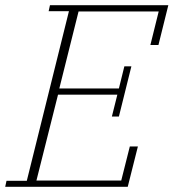

<svg xmlns="http://www.w3.org/2000/svg" viewBox="-27 -718 667 738"><path d="M-2 -23H76L238 -675H160L165 -698H620L582 -545H551L583 -674H275L201 -378H430L451 -463H478L430 -270H403L424 -354H196L113 -24H439L472 -155H503L464 0H-7Z"/></svg>

Font: IBM Plex Serif ExtLt
Style: Italic
Weight: 200
Italic angle: -14°
Designer: Mike Abbink, Paul van der Laan, Pieter van Rosmalen
Foundry: Bold Monday
Version: Version 3.001